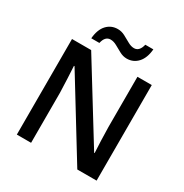

<svg xmlns="http://www.w3.org/2000/svg" viewBox="-205 -1081 1192 1242"><g transform="rotate(30 391.5 -459.5)"><path d="M689.5 0H545.4L195.8 -569.8H191.4Q193.8 -526.4 196.3 -475.8Q198.7 -425.3 200.2 -373V0H93.8V-713.9H236.8L585.9 -147.9H589.4Q587.4 -185.1 585.2 -237.5Q583 -290 582.5 -338.4V-713.9H689.5ZM199.2 -780.3Q205.1 -848.1 237.8 -883.1Q270.5 -918 319.3 -918Q347.7 -918 373.5 -904.1Q399.4 -890.1 423.6 -876.5Q447.8 -862.8 470.2 -862.8Q509.8 -862.8 522.9 -918.9H583Q577.1 -851.6 544.2 -816.2Q511.2 -780.8 462.9 -780.8Q435.5 -780.8 409.7 -794.7Q383.8 -808.6 359.6 -822.3Q335.4 -835.9 312.5 -835.9Q272 -835.9 259.8 -780.3Z"/></g></svg>

Font: Open Sans SemiBold
Style: Regular
Weight: 600
Designer: Monotype Design Team
Foundry: Monotype Imaging Inc.
Version: Version 3.003; ttfautohint (v1.8.4)